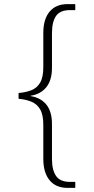

<svg xmlns="http://www.w3.org/2000/svg" viewBox="-20 -780 454 931"><path d="M307 131Q251 131 220.5 94Q190 57 190 -10V-175Q190 -224 174.5 -250Q159 -276 132 -287Q105 -298 70 -301V-329Q105 -332 132 -342.5Q159 -353 174.5 -379Q190 -405 190 -455V-620Q190 -687 220.5 -723.5Q251 -760 307 -760H345V-731H319Q272 -731 252 -703Q232 -675 232 -618V-451Q232 -391 204.5 -357Q177 -323 129 -316V-314Q178 -306 205 -272.5Q232 -239 232 -179V-10Q232 45 252 73.5Q272 102 319 102H345V131Z"/></svg>

Font: Noto Serif ExtraLight
Style: Regular
Weight: 200
Designer: Monotype Design Team
Foundry: Monotype Imaging Inc.
Version: Version 2.015; ttfautohint (v1.8.4.7-5d5b)